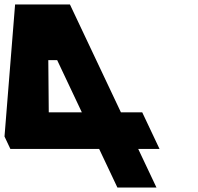

<svg xmlns="http://www.w3.org/2000/svg" viewBox="-59 -845 891 865"><path d="M256 -825H9L-38.7 -230L-12.3 -174H387.7L470 0H646L563.7 -174H659.7L581.7 -339H485.7ZM198.6 -574 309.7 -339H160.7L158.6 -574Z"/></svg>

Font: Hussar
Style: BdOpOblFive
Weight: 700
Foundry: Cannot Into Space Fonts
Version: Version 2.00